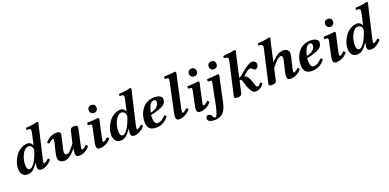

<svg xmlns="http://www.w3.org/2000/svg" viewBox="-0 -1717 5969 2943"><g transform="rotate(-20 2984.0 -245.5)"><path d="M180.2 -143.1Q180.2 -56.2 225.1 -56.2Q250.5 -56.2 278.6 -85.7Q306.6 -115.2 328.6 -157.5Q350.6 -199.7 366.5 -240.5Q382.3 -281.2 389.2 -310.1Q389.2 -329.1 383.1 -346.9Q377 -364.7 361.6 -378.4Q346.2 -392.1 324.2 -392.1Q294.9 -392.1 267.6 -368.9Q240.2 -345.7 221.4 -309.6Q202.6 -273.4 191.4 -229.2Q180.2 -185.1 180.2 -143.1ZM58.1 -125Q58.1 -177.7 78.6 -233.2Q99.1 -288.6 133.8 -334.5Q168.5 -380.4 219.5 -409.7Q270.5 -439 326.2 -439Q353 -439 373.3 -422.1Q393.6 -405.3 403.8 -380.9H404.8L445.8 -563Q452.1 -589.4 452.1 -602.1Q452.1 -625 437.3 -631.6Q422.4 -638.2 383.8 -638.2Q379.4 -651.4 389.2 -671.9Q425.8 -671.9 486.3 -680.2Q546.9 -688.5 570.8 -698.2Q584 -698.2 588.4 -693.1Q592.8 -688 592.8 -678.2Q591.3 -673.3 569.8 -583L463.9 -127Q457 -93.8 457 -82Q457 -65.9 467.8 -65.9Q476.6 -65.9 498.5 -79.3Q520.5 -92.8 538.1 -112.8Q547.4 -112.8 555.7 -103.3Q564 -93.8 566.9 -85Q527.3 -41.5 483.4 -15.9Q439.5 9.8 396 9.8Q335 9.8 335 -45.9Q335 -65.4 344.2 -111.8L345.2 -117.2L342.8 -118.2Q296.4 -50.3 257.3 -20.3Q218.3 9.8 170.9 9.8Q113.3 9.8 85.7 -27.6Q58.1 -64.9 58.1 -125Z M964.4 -122.1H961.4Q898.4 -48.8 853.8 -21.5Q809.1 5.9 770.5 5.9Q730 5.9 702.1 -14.9Q674.3 -35.6 674.3 -76.2Q674.3 -114.7 682.6 -149.9L720.7 -309.1Q727.5 -339.8 727.5 -353Q727.5 -370.1 716.3 -370.1Q707.5 -370.1 685.8 -356.7Q664.1 -343.3 646.5 -323.2Q636.7 -323.2 627 -331.8Q617.2 -340.3 614.7 -348.1Q648.9 -392.1 698.7 -417.5Q748.5 -442.9 798.3 -442.9Q861.3 -442.9 861.3 -399.9Q861.3 -386.2 853.5 -356L807.6 -158.2Q802.7 -137.7 802.7 -123Q802.7 -102.1 811.3 -89.1Q819.8 -76.2 837.4 -76.2Q863.8 -76.2 894.8 -106.7Q925.8 -137.2 973.6 -203.1L1019.5 -394Q1025.4 -420.4 1039.8 -431.6Q1054.2 -442.9 1086.4 -442.9Q1114.7 -442.9 1128.7 -435.8Q1142.6 -428.7 1142.6 -411.1Q1142.6 -409.2 1133.8 -360.8L1081.5 -124Q1074.7 -91.8 1074.7 -81.1Q1074.7 -63 1085.4 -63Q1094.2 -63 1116.2 -76.4Q1138.2 -89.8 1155.8 -109.9Q1165 -109.9 1173.3 -100.3Q1181.6 -90.8 1184.6 -82Q1149.9 -37.6 1104.2 -13.9Q1058.6 9.8 1006.3 9.8Q953.6 9.8 953.6 -53.2Q953.6 -87.4 964.4 -122.1Z M1469.2 -318.8 1427.2 -123Q1420.4 -92.3 1420.4 -78.1Q1420.4 -62 1431.2 -62Q1439.9 -62 1461.9 -75.4Q1483.9 -88.9 1501.5 -108.9Q1510.7 -108.9 1519 -99.4Q1527.3 -89.8 1530.3 -81.1Q1496.1 -37.1 1447 -12.9Q1397.9 11.2 1345.2 11.2Q1293.5 11.2 1293.5 -47.9Q1293.5 -64.9 1303.2 -113.8L1347.2 -319.8Q1353 -348.6 1353 -358.9Q1353 -379.4 1335.4 -380.9L1295.4 -383.8Q1291 -390.1 1291.7 -403.6Q1292.5 -417 1297.4 -422.9Q1331.1 -422.9 1389.6 -427.5Q1448.2 -432.1 1473.1 -436Q1490.2 -436 1490.2 -418Q1490.2 -410.2 1487.3 -395.5Q1484.4 -380.9 1478.3 -356.2Q1472.2 -331.5 1469.2 -318.8ZM1382.3 -594.2Q1382.3 -623 1399.9 -640.6Q1417.5 -658.2 1446.3 -658.2Q1476.6 -658.2 1493.4 -640.9Q1510.3 -623.5 1510.3 -594.2Q1510.3 -565.4 1493.2 -547.6Q1476.1 -529.8 1446.3 -529.8Q1418 -529.8 1400.1 -548.1Q1382.3 -566.4 1382.3 -594.2Z M1698.2 -143.1Q1698.2 -56.2 1743.2 -56.2Q1768.6 -56.2 1796.6 -85.7Q1824.7 -115.2 1846.7 -157.5Q1868.7 -199.7 1884.5 -240.5Q1900.4 -281.2 1907.2 -310.1Q1907.2 -329.1 1901.1 -346.9Q1895 -364.7 1879.6 -378.4Q1864.3 -392.1 1842.3 -392.1Q1813 -392.1 1785.6 -368.9Q1758.3 -345.7 1739.5 -309.6Q1720.7 -273.4 1709.5 -229.2Q1698.2 -185.1 1698.2 -143.1ZM1576.2 -125Q1576.2 -177.7 1596.7 -233.2Q1617.2 -288.6 1651.9 -334.5Q1686.5 -380.4 1737.5 -409.7Q1788.6 -439 1844.2 -439Q1871.1 -439 1891.4 -422.1Q1911.6 -405.3 1921.9 -380.9H1922.9L1963.9 -563Q1970.2 -589.4 1970.2 -602.1Q1970.2 -625 1955.3 -631.6Q1940.4 -638.2 1901.9 -638.2Q1897.5 -651.4 1907.2 -671.9Q1943.8 -671.9 2004.4 -680.2Q2064.9 -688.5 2088.9 -698.2Q2102.1 -698.2 2106.4 -693.1Q2110.8 -688 2110.8 -678.2Q2109.4 -673.3 2087.9 -583L1981.9 -127Q1975.1 -93.8 1975.1 -82Q1975.1 -65.9 1985.8 -65.9Q1994.6 -65.9 2016.6 -79.3Q2038.6 -92.8 2056.2 -112.8Q2065.4 -112.8 2073.7 -103.3Q2082 -93.8 2085 -85Q2045.4 -41.5 2001.5 -15.9Q1957.5 9.8 1914.1 9.8Q1853 9.8 1853 -45.9Q1853 -65.4 1862.3 -111.8L1863.3 -117.2L1860.8 -118.2Q1814.5 -50.3 1775.4 -20.3Q1736.3 9.8 1689 9.8Q1631.3 9.8 1603.8 -27.6Q1576.2 -64.9 1576.2 -125Z M2405.8 -360.8Q2405.8 -380.9 2397.7 -388.9Q2389.6 -397 2371.6 -397Q2359.4 -397 2349.4 -393.8Q2339.4 -390.6 2327.4 -380.6Q2315.4 -370.6 2305.2 -353.5Q2294.9 -336.4 2283.7 -306.6Q2272.5 -276.9 2262.7 -235.8Q2280.3 -238.8 2298.1 -244.1Q2315.9 -249.5 2335.9 -260Q2356 -270.5 2370.8 -283.9Q2385.7 -297.4 2395.8 -317.4Q2405.8 -337.4 2405.8 -360.8ZM2255.4 -199.2Q2254.4 -191.4 2254.4 -165Q2254.4 -49.8 2307.6 -49.8Q2343.8 -49.8 2372.6 -65.4Q2401.4 -81.1 2443.8 -124Q2452.6 -124 2462.2 -116Q2471.7 -107.9 2475.6 -99.1Q2433.1 -44.4 2378.9 -17.3Q2324.7 9.8 2271.5 9.8Q2228 9.8 2198.2 -1.5Q2168.5 -12.7 2153.1 -33.7Q2137.7 -54.7 2131.6 -78.9Q2125.5 -103 2125.5 -134.8Q2125.5 -176.3 2134.8 -217.5Q2144 -258.8 2165 -299.1Q2186 -339.4 2216.1 -370.1Q2246.1 -400.9 2291.5 -419.9Q2336.9 -439 2391.6 -439Q2452.1 -439 2485.4 -418Q2518.6 -397 2518.6 -368.2Q2518.6 -304.2 2461.4 -267.3Q2404.3 -230.5 2255.4 -199.2Z M2820.3 -581.1 2723.1 -127Q2717.3 -98.6 2717.3 -84Q2717.3 -65.9 2728.5 -65.9Q2737.3 -65.9 2759 -79.3Q2780.8 -92.8 2798.3 -112.8Q2807.6 -112.8 2815.9 -103.3Q2824.2 -93.8 2827.1 -85Q2788.1 -41.5 2739.7 -15.9Q2691.4 9.8 2641.1 9.8Q2590.3 9.8 2590.3 -46.9Q2590.3 -72.3 2600.1 -118.2L2698.2 -582Q2704.1 -610.4 2704.1 -621.1Q2704.1 -641.6 2686.5 -643.1L2646.5 -646Q2642.1 -652.3 2642.8 -665.8Q2643.6 -679.2 2648.4 -685.1Q2682.1 -685.1 2740.7 -689.7Q2799.3 -694.3 2824.2 -698.2Q2841.3 -698.2 2841.3 -680.2Q2841.3 -672.4 2838.4 -657.7Q2835.4 -643.1 2829.3 -618.4Q2823.2 -593.8 2820.3 -581.1Z M3104 -318.8 3062 -123Q3055.2 -92.3 3055.2 -78.1Q3055.2 -62 3065.9 -62Q3074.7 -62 3096.7 -75.4Q3118.7 -88.9 3136.2 -108.9Q3145.5 -108.9 3153.8 -99.4Q3162.1 -89.8 3165 -81.1Q3130.9 -37.1 3081.8 -12.9Q3032.7 11.2 2980 11.2Q2928.2 11.2 2928.2 -47.9Q2928.2 -64.9 2938 -113.8L2981.9 -319.8Q2987.8 -348.6 2987.8 -358.9Q2987.8 -379.4 2970.2 -380.9L2930.2 -383.8Q2925.8 -390.1 2926.5 -403.6Q2927.2 -417 2932.1 -422.9Q2965.8 -422.9 3024.4 -427.5Q3083 -432.1 3107.9 -436Q3125 -436 3125 -418Q3125 -410.2 3122.1 -395.5Q3119.1 -380.9 3113 -356.2Q3106.9 -331.5 3104 -318.8ZM3017.1 -594.2Q3017.1 -623 3034.7 -640.6Q3052.2 -658.2 3081.1 -658.2Q3111.3 -658.2 3128.2 -640.9Q3145 -623.5 3145 -594.2Q3145 -565.4 3127.9 -547.6Q3110.8 -529.8 3081.1 -529.8Q3052.7 -529.8 3034.9 -548.1Q3017.1 -566.4 3017.1 -594.2Z M3425.8 -318.8 3357.9 0Q3347.2 49.3 3331.8 85.4Q3316.4 121.6 3292.2 149.9Q3268.1 178.2 3231.9 192.6Q3195.8 207 3147.9 207Q3099.1 207 3068.4 191.9Q3037.6 176.8 3037.6 144Q3037.6 123 3049.6 111.1Q3061.5 99.1 3076.7 99.1Q3094.7 99.1 3107.4 106.7Q3120.1 114.3 3126.5 125Q3132.8 135.7 3137.9 146.2Q3143.1 156.7 3149.9 164.3Q3156.7 171.9 3167 171.9Q3176.8 171.9 3186.3 160.9Q3195.8 149.9 3204.3 127.2Q3212.9 104.5 3220 80.8Q3227.1 57.1 3235.1 20.3Q3243.2 -16.6 3248.5 -43.5Q3253.9 -70.3 3261.7 -112.1Q3269.5 -153.8 3273.9 -175.8L3303.7 -319.8Q3310.1 -350.6 3310.1 -358.9Q3310.1 -379.4 3292 -380.9L3252 -383.8Q3247.6 -390.1 3248.3 -403.6Q3249 -417 3253.9 -422.9Q3287.6 -422.9 3346.2 -427.5Q3404.8 -432.1 3429.7 -436Q3446.8 -436 3446.8 -418Q3446.8 -410.2 3443.8 -395.5Q3440.9 -380.9 3434.8 -356.2Q3428.7 -331.5 3425.8 -318.8ZM3338.9 -594.2Q3338.9 -623 3356.7 -640.6Q3374.5 -658.2 3402.8 -658.2Q3433.1 -658.2 3450 -640.9Q3466.8 -623.5 3466.8 -594.2Q3466.8 -565.4 3449.7 -547.6Q3432.6 -529.8 3402.8 -529.8Q3374.5 -529.8 3356.7 -548.1Q3338.9 -566.4 3338.9 -594.2Z M3712.4 -235.8 3670.4 -46.9Q3660.2 0 3613.8 0H3576.7Q3562 0 3551.5 -6.6Q3541 -13.2 3544.4 -28.8L3665.5 -563Q3671.4 -588.9 3671.4 -601.1Q3671.4 -633.8 3603.5 -638.2Q3601.6 -645.5 3603 -656Q3604.5 -666.5 3608.4 -671.9Q3650.9 -674.3 3706.3 -681.9Q3761.7 -689.5 3791.5 -698.2Q3814.5 -698.2 3814.5 -679.2Q3804.7 -652.8 3789.6 -583L3720.7 -272.9Q3735.8 -274.9 3762.7 -294.9Q3764.2 -296.4 3767.1 -299.1Q3770 -301.8 3771.5 -303.2L3811.5 -336.9Q3863.8 -383.3 3912.4 -411.1Q3960.9 -439 3986.3 -439Q4013.2 -439 4030 -424.8Q4046.9 -410.6 4050.8 -391.1Q4051.8 -388.2 4051.8 -379.9Q4051.8 -353 4036.4 -331.5Q4021 -310.1 3997.6 -310.1Q3980 -310.1 3956.5 -335.9Q3944.8 -351.1 3931.6 -351.1Q3896 -351.1 3855.5 -315.9L3803.7 -270L3804.7 -266.1Q3833 -259.3 3856.4 -227.1Q3859.4 -222.2 3870.6 -202.1Q3883.8 -176.3 3911.6 -89.8Q3914.6 -80.1 3916.7 -74.5Q3918.9 -68.8 3922.9 -63Q3926.8 -57.1 3931.9 -54.4Q3937 -51.8 3944.3 -51.8Q3953.6 -51.8 3967.5 -62.7Q3981.4 -73.7 3995.6 -94.2Q4010.3 -94.2 4025.4 -77.1Q4005.4 -37.1 3971.7 -15.1Q3938 6.8 3900.4 9.8H3888.7Q3858.9 9.8 3837.2 -13.7Q3815.4 -37.1 3789.6 -92.8Q3779.8 -114.3 3767.8 -159.4Q3755.9 -204.6 3746.6 -221.2Q3737.8 -236.8 3726.6 -236.8Q3717.3 -236.8 3712.4 -235.8Z M4274.9 -230 4234.4 -46.9Q4224.1 0 4177.2 0H4140.1Q4125.5 0 4115 -6.6Q4104.5 -13.2 4107.9 -28.8L4229 -563Q4235.4 -590.8 4235.4 -601.1Q4235.4 -633.8 4167 -638.2Q4165 -645.5 4166.7 -656Q4168.5 -666.5 4172.4 -671.9Q4214.4 -674.3 4269.8 -681.9Q4325.2 -689.5 4355 -698.2Q4377.9 -698.2 4377.9 -679.2Q4368.2 -652.8 4353 -583L4293.9 -316.9Q4401.4 -439 4493.2 -439Q4534.7 -439 4560.8 -418.2Q4586.9 -397.5 4586.9 -358.9Q4586.9 -340.3 4574.2 -283.2L4536.1 -124Q4530.3 -96.7 4530.3 -81.1Q4530.3 -63 4540 -63Q4548.8 -63 4570.8 -76.4Q4592.8 -89.8 4610.4 -109.9Q4619.6 -109.9 4627.9 -100.3Q4636.2 -90.8 4639.2 -82Q4605 -38.1 4556.2 -14.2Q4507.3 9.8 4454.1 9.8Q4402.3 9.8 4402.3 -48.8Q4402.3 -71.3 4412.1 -115.2L4449.2 -274.9Q4458 -313.5 4458 -328.1Q4458 -352.5 4450.7 -360.8Q4443.4 -369.1 4431.2 -369.1Q4401.4 -369.1 4365.5 -335Q4329.6 -300.8 4274.9 -230Z M4952.1 -360.8Q4952.1 -380.9 4944.1 -388.9Q4936 -397 4918 -397Q4905.8 -397 4895.8 -393.8Q4885.7 -390.6 4873.8 -380.6Q4861.8 -370.6 4851.6 -353.5Q4841.3 -336.4 4830.1 -306.6Q4818.8 -276.9 4809.1 -235.8Q4826.7 -238.8 4844.5 -244.1Q4862.3 -249.5 4882.3 -260Q4902.3 -270.5 4917.2 -283.9Q4932.1 -297.4 4942.1 -317.4Q4952.1 -337.4 4952.1 -360.8ZM4801.8 -199.2Q4800.8 -191.4 4800.8 -165Q4800.8 -49.8 4854 -49.8Q4890.1 -49.8 4918.9 -65.4Q4947.8 -81.1 4990.2 -124Q4999 -124 5008.5 -116Q5018.1 -107.9 5022 -99.1Q4979.5 -44.4 4925.3 -17.3Q4871.1 9.8 4817.9 9.8Q4774.4 9.8 4744.6 -1.5Q4714.8 -12.7 4699.5 -33.7Q4684.1 -54.7 4678 -78.9Q4671.9 -103 4671.9 -134.8Q4671.9 -176.3 4681.2 -217.5Q4690.4 -258.8 4711.4 -299.1Q4732.4 -339.4 4762.5 -370.1Q4792.5 -400.9 4837.9 -419.9Q4883.3 -439 4938 -439Q4998.5 -439 5031.7 -418Q5064.9 -397 5064.9 -368.2Q5064.9 -304.2 5007.8 -267.3Q4950.7 -230.5 4801.8 -199.2Z M5326.7 -318.8 5284.7 -123Q5277.8 -92.3 5277.8 -78.1Q5277.8 -62 5288.6 -62Q5297.4 -62 5319.3 -75.4Q5341.3 -88.9 5358.9 -108.9Q5368.2 -108.9 5376.5 -99.4Q5384.8 -89.8 5387.7 -81.1Q5353.5 -37.1 5304.4 -12.9Q5255.4 11.2 5202.6 11.2Q5150.9 11.2 5150.9 -47.9Q5150.9 -64.9 5160.6 -113.8L5204.6 -319.8Q5210.4 -348.6 5210.4 -358.9Q5210.4 -379.4 5192.9 -380.9L5152.8 -383.8Q5148.4 -390.1 5149.2 -403.6Q5149.9 -417 5154.8 -422.9Q5188.5 -422.9 5247.1 -427.5Q5305.7 -432.1 5330.6 -436Q5347.7 -436 5347.7 -418Q5347.7 -410.2 5344.7 -395.5Q5341.8 -380.9 5335.7 -356.2Q5329.6 -331.5 5326.7 -318.8ZM5239.7 -594.2Q5239.7 -623 5257.3 -640.6Q5274.9 -658.2 5303.7 -658.2Q5334 -658.2 5350.8 -640.9Q5367.7 -623.5 5367.7 -594.2Q5367.7 -565.4 5350.6 -547.6Q5333.5 -529.8 5303.7 -529.8Q5275.4 -529.8 5257.6 -548.1Q5239.7 -566.4 5239.7 -594.2Z M5555.7 -143.1Q5555.7 -56.2 5600.6 -56.2Q5626 -56.2 5654.1 -85.7Q5682.1 -115.2 5704.1 -157.5Q5726.1 -199.7 5741.9 -240.5Q5757.8 -281.2 5764.6 -310.1Q5764.6 -329.1 5758.5 -346.9Q5752.4 -364.7 5737.1 -378.4Q5721.7 -392.1 5699.7 -392.1Q5670.4 -392.1 5643.1 -368.9Q5615.7 -345.7 5596.9 -309.6Q5578.1 -273.4 5566.9 -229.2Q5555.7 -185.1 5555.7 -143.1ZM5433.6 -125Q5433.6 -177.7 5454.1 -233.2Q5474.6 -288.6 5509.3 -334.5Q5543.9 -380.4 5595 -409.7Q5646 -439 5701.7 -439Q5728.5 -439 5748.8 -422.1Q5769 -405.3 5779.3 -380.9H5780.3L5821.3 -563Q5827.6 -589.4 5827.6 -602.1Q5827.6 -625 5812.7 -631.6Q5797.9 -638.2 5759.3 -638.2Q5754.9 -651.4 5764.6 -671.9Q5801.3 -671.9 5861.8 -680.2Q5922.4 -688.5 5946.3 -698.2Q5959.5 -698.2 5963.9 -693.1Q5968.3 -688 5968.3 -678.2Q5966.8 -673.3 5945.3 -583L5839.4 -127Q5832.5 -93.8 5832.5 -82Q5832.5 -65.9 5843.3 -65.9Q5852.1 -65.9 5874 -79.3Q5896 -92.8 5913.6 -112.8Q5922.9 -112.8 5931.2 -103.3Q5939.5 -93.8 5942.4 -85Q5902.8 -41.5 5858.9 -15.9Q5814.9 9.8 5771.5 9.8Q5710.4 9.8 5710.4 -45.9Q5710.4 -65.4 5719.7 -111.8L5720.7 -117.2L5718.3 -118.2Q5671.9 -50.3 5632.8 -20.3Q5593.8 9.8 5546.4 9.8Q5488.8 9.8 5461.2 -27.6Q5433.6 -64.9 5433.6 -125Z"/></g></svg>

Font: Common Serif
Style: Bold Italic
Weight: 700
Italic angle: -12°
Designer: Philipp H. Poll, Khaled Hosny
Foundry: Stefan Peev, Context Ltd.
Version: Version 1.026